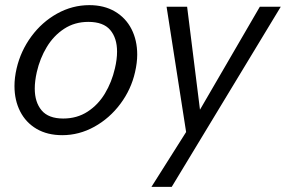

<svg xmlns="http://www.w3.org/2000/svg" viewBox="-20 -514 1108 744"><path d="M36.1 -180.7Q36.1 -212.9 44.4 -249Q60.1 -316.4 101.3 -372.6Q142.6 -428.7 201.4 -461.4Q260.3 -494.1 326.2 -494.1Q383.3 -494.1 425.3 -469.5Q467.3 -444.8 489.5 -401.4Q511.7 -357.9 511.7 -302.7Q511.7 -271 503.4 -234.9Q488.3 -167.5 446.5 -111.6Q404.8 -55.7 345.7 -22.9Q286.6 9.8 221.2 9.8Q163.6 9.8 121.8 -14.6Q80.1 -39.1 58.1 -82.3Q36.1 -125.5 36.1 -180.7ZM425.3 -249Q433.6 -283.7 433.6 -314Q433.6 -366.7 407 -397.9Q380.4 -429.2 322.3 -429.2Q269.5 -429.2 228.8 -402.6Q188 -376 161.4 -332Q134.8 -288.1 122.6 -234.9Q114.7 -199.7 114.7 -170.9Q114.7 -117.7 141.4 -86.2Q168 -54.7 225.1 -54.7Q278.3 -54.7 319.3 -81.3Q360.4 -107.9 386.7 -151.9Q413.1 -195.8 425.3 -249ZM566.9 210 701.2 -2.4 625.5 -487.8H705.1L754.9 -88.9L986.8 -487.8H1067.9L645.5 210Z"/></svg>

Font: Acari Sans
Style: Italic
Weight: 400
Italic angle: -13°
Designer: Alfredo Marco Pradil and Stefan Peev
Foundry: Hanken Design Co.
Version: Version 1.045;January 11, 2019;FontCreator 11.5.0.2425 64-bi